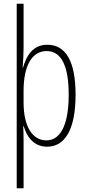

<svg xmlns="http://www.w3.org/2000/svg" viewBox="-20 -780 471 1034"><path d="M387 -270C387 -450 334 -539 235 -539C158 -539 123 -482 104 -416H102C105 -454 107 -494 107 -525V-760H70V234H107V-29C107 -59 106 -85 105 -100H108C123 -46 160 10 234 10C327 10 387 -78 387 -270ZM350 -270C350 -95 299 -24 230 -24C157 -24 107 -95 107 -228V-291C107 -426 152 -505 231 -505C312 -505 350 -422 350 -270Z"/></svg>

Font: Noto Sans Ethiopic ExtraCondensed ExtraLight
Style: Regular
Weight: 200
Width: 2
Designer: Monotype Design Team
Foundry: Monotype Imaging Inc.
Version: Version 2.102